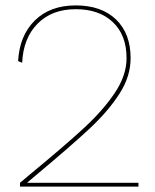

<svg xmlns="http://www.w3.org/2000/svg" viewBox="-20 -690 574 710"><path d="M54 -14 86 -41Q223 -154 293 -219Q363 -284 405.5 -348Q448 -412 448 -475Q448 -560 397.5 -608Q347 -656 260 -656Q172 -656 119 -602.5Q66 -549 62 -458L47 -464Q52 -558 108.5 -614Q165 -670 260 -670Q355 -670 409 -618Q463 -566 463 -475Q463 -408 422.5 -344.5Q382 -281 314 -217Q246 -153 107 -37L81 -15V-14H109H492V0H54Z"/></svg>

Font: Work Sans Thin
Style: Regular
Weight: 260
Designer: Wei Huang
Foundry: Wei Huang
Version: Version 1.500